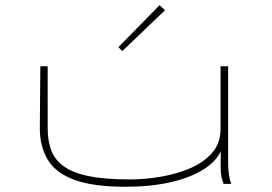

<svg xmlns="http://www.w3.org/2000/svg" viewBox="-20 -702 1040 733"><path d="M459 11Q334 11 262.5 -16Q191 -43 161.5 -93.5Q132 -144 132 -212L134 -449H162V-212Q162 -165 175.5 -128.5Q189 -92 223.5 -67Q258 -42 319 -29.5Q380 -17 476 -17Q532 -17 592 -27Q652 -37 704.5 -59Q757 -81 789.5 -118Q822 -155 822 -209V-449H851V-81Q851 -29 863 0H834Q829 -11 826 -24Q823 -37 822.5 -60Q822 -83 823 -125Q805 -85 755 -54Q705 -23 629.5 -6Q554 11 459 11ZM447 -507 432 -522 589 -682 610 -663Z"/></svg>

Font: Inconsolata UltraExpanded ExtraLight
Style: Regular
Weight: 200
Width: 9
Monospace: yes
Designer: Raph Levien, Cyreal, Brenton Simpson
Foundry: Raph Levien, Cyreal, Google
Version: Version 3.001; ttfautohint (v1.8.2.53-6de2)